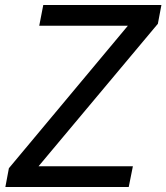

<svg xmlns="http://www.w3.org/2000/svg" viewBox="-20 -749 666 769"><path d="M1.5 0H495.6L512.2 -83H134.3L612.3 -653.8L626.5 -729H153.3L137.2 -646H492.2L15.6 -75.2Z"/></svg>

Font: Hack
Style: Oblique
Weight: 400
Italic angle: -12°
Monospace: yes
Designer: Christopher Simpkins
Foundry: Christopher Simpkins
Version: Version 2.010